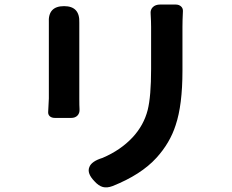

<svg xmlns="http://www.w3.org/2000/svg" viewBox="-20 -786 1020 845"><path d="M396 12Q362 -23 373 -50Q382 -76 431 -91Q511 -125 564 -182Q613 -235 630 -302Q645 -362 645 -482Q645 -575 645 -668Q645 -691 643 -725Q641 -743 652.5 -754.5Q664 -766 685 -766H712H753Q768 -766 777 -757.5Q786 -749 785 -736Q783 -696 783 -668Q783 -571 783 -474Q783 -324 753 -235Q728 -157 669 -92Q601 -17 475 33Q451 42 432.5 37Q414 32 396 12ZM222 -267Q207 -267 199 -274.5Q191 -282 192 -294Q192 -300 193 -313Q195 -341 195 -353Q195 -518 195 -683Q195 -684 195 -685Q190 -759 262 -759Q332 -759 329 -686Q329 -685 329 -683Q329 -603 329 -522Q329 -437 329 -352Q329 -321 330 -305Q331 -288 321 -277.5Q311 -267 293 -267H261Z"/></svg>

Font: GenSenRounded2 TW B
Style: Regular
Weight: 700
Version: Version 2.000;PS 2;hotconv 16.6.51;makeotf.lib2.5.65220 DEVE